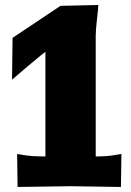

<svg xmlns="http://www.w3.org/2000/svg" viewBox="-20 -741 520 762"><path d="M370.1 -721.2Q370.1 -709.5 365 -665.5Q359.9 -621.6 359.9 -600.1V-120.1Q406.7 -120.1 438 -126L461.9 -129.9L460 1L259.8 -2L49.8 1L47.9 -129.9L71.8 -126Q103 -120.1 160.2 -120.1V-535.2Q149.9 -528.3 117.9 -501.2Q85.9 -474.1 82 -471.2L27.8 -424.8L29.8 -590.8L220.2 -717.8Z"/></svg>

Font: Zantroke
Style: Regular
Weight: 500
Foundry: gluk
Version: Version 0.36